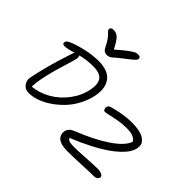

<svg xmlns="http://www.w3.org/2000/svg" viewBox="-207 -1266 1645 1645"><g transform="rotate(45 615.5 -443.0)"><path d="M620.1 -951.2Q635.7 -951.2 643.6 -942.9Q651.4 -934.6 648.9 -922.9Q646.5 -912.6 630.1 -897.2Q613.8 -881.8 553.2 -835.9Q531.2 -819.3 509.5 -800.8Q487.8 -782.2 479 -774.7Q470.2 -767.1 458.7 -762Q447.3 -756.8 433.1 -756.8Q411.1 -756.8 397.7 -767.3Q384.3 -777.8 370.1 -808.1Q357.9 -833 344.2 -853.3Q330.6 -873.5 320.6 -883.8Q310.5 -894 302 -902.6Q293.5 -911.1 290 -917.7Q286.6 -924.3 288.1 -932.1Q289.6 -940.4 298.8 -945.8Q308.1 -951.2 320.8 -951.2Q355.5 -951.2 380.1 -928.5Q404.8 -905.8 441.9 -833Q503.4 -887.2 541.5 -914.6Q579.6 -941.9 592.5 -946.5Q605.5 -951.2 620.1 -951.2ZM189 -53.2Q145 -53.2 121.1 -85.2Q97.2 -117.2 105 -157.2Q120.1 -231.4 139.2 -304.7Q158.2 -377.9 172.6 -424.8Q187 -471.7 210.9 -544.9Q215.8 -561.5 223.1 -576.2Q154.8 -554.2 124 -554.2Q108.4 -554.2 101.6 -560.5Q94.7 -566.9 97.2 -577.1Q100.1 -595.7 125 -607.9Q175.8 -632.3 260.7 -652.1Q345.7 -671.9 418.9 -671.9Q534.7 -671.9 582 -610.4Q629.4 -548.8 607.9 -440.9Q594.2 -373 560.5 -310.8Q526.9 -248.5 482.4 -202.6Q438 -156.7 386.7 -122.3Q335.4 -87.9 284.4 -70.6Q233.4 -53.2 189 -53.2ZM180.2 -210Q168.9 -150.9 168.9 -110.8Q252 -118.2 330.6 -162.6Q409.2 -207 467 -283Q524.9 -358.9 543 -449.2Q558.6 -527.8 530.3 -567.4Q502 -606.9 418 -606.9Q337.4 -606.9 268.1 -587.9Q276.4 -574.7 272 -549.8Q267.1 -526.4 233.2 -416.5Q199.2 -306.6 180.2 -210ZM775.9 64.9Q731.9 64.9 701.7 55.9Q671.4 46.9 657.2 31.5Q643.1 16.1 638.4 -0.7Q633.8 -17.6 637.2 -37.1Q646 -80.6 692.9 -99.1Q871.1 -169.4 981.7 -244.9Q1092.3 -320.3 1115.2 -389.2Q1097.7 -415 1069.8 -425Q1042 -435.1 994.1 -435.1Q944.8 -435.1 896 -426.5Q847.2 -418 813 -409.4Q778.8 -400.9 764.2 -400.9Q754.4 -400.9 748.3 -411.9Q742.2 -422.9 744.1 -437Q747.1 -449.7 753.4 -456.1Q759.8 -462.4 774.9 -466.8Q824.7 -481.4 884 -491.2Q943.4 -501 991.2 -501Q1039.1 -501 1075.7 -494.1Q1112.3 -487.3 1133.3 -475.3Q1154.3 -463.4 1167.7 -447.5Q1181.2 -431.6 1182.9 -414.1Q1184.6 -396.5 1182.1 -377.9Q1176.3 -349.6 1158.2 -320.1Q1140.1 -290.5 1103.5 -255.4Q1066.9 -220.2 1014.4 -184.6Q961.9 -148.9 883.5 -108.6Q805.2 -68.4 708 -28.8Q718.3 -10.3 737.5 -5.6Q756.8 -1 798.8 -1Q837.9 -1 929.7 -7.1Q1021.5 -13.2 1064.9 -13.2Q1099.6 -13.2 1118.7 -2.4Q1137.7 8.3 1134.8 24.9Q1132.3 37.6 1120.6 46.4Q1108.9 55.2 1092.8 55.2Q1052.2 55.2 940.4 60.1Q828.6 64.9 775.9 64.9Z"/></g></svg>

Font: Shantell Sans Irregular Bouncy
Style: Italic
Weight: 300
Italic angle: -11.31°
Designer: Stephen Nixon, Anya Danilova, Shantell Martin
Foundry: Arrow Type
Version: Version 1.006;[9816181b4]